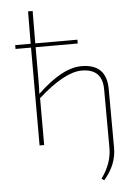

<svg xmlns="http://www.w3.org/2000/svg" viewBox="-60 -744 682 999"><g transform="rotate(-5 280.5 -245.0)"><path d="M148 -358Q148 -289 146 -267Q276 -392 377 -392Q508 -392 508 -260L509 47Q509 135 443 210L430 200Q485 126 485 44L484 -259Q485 -369 376 -369Q287 -369 148 -245V0H124V-511H43V-531H124L125 -700H149L148 -531H368V-511H148Z"/></g></svg>

Font: Taylor Sans Thin
Style: Regular
Weight: 100
Italic angle: -8°
Designer: Natanael Gama
Version: Version 1.001 September 8, 2015